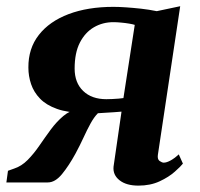

<svg xmlns="http://www.w3.org/2000/svg" viewBox="-36 -572 626 602"><path d="M524.5 -88 537.5 -59Q531 -50.5 512.2 -33.8Q493.5 -17 464.5 -3.5Q435.5 10 398 10Q360 10 338.8 -6.8Q317.5 -23.5 320 -49.5L345 -222Q336 -221 322.2 -220.2Q308.5 -219.5 294.8 -218.5Q281 -217.5 271 -217Q259 -205 248 -185Q237 -165 225.8 -140.5Q214.5 -116 200.5 -90Q180 -52.5 158.5 -26.2Q137 0 114 0H-16L-11 -36.5L8.5 -43.5Q31.5 -51 50.8 -70.5Q70 -90 87.5 -115.5Q105 -141 123.2 -165.8Q141.5 -190.5 162.5 -208.2Q183.5 -226 210 -230L226.5 -218Q176.5 -218.5 142.8 -230.5Q109 -242.5 89.5 -262.8Q70 -283 61.5 -308.2Q53 -333.5 53 -360Q52.5 -420 85.8 -462.5Q119 -505 179.2 -527.8Q239.5 -550.5 319.5 -550.5Q336.5 -550.5 358.8 -549Q381 -547.5 406 -544.8Q431 -542 455.5 -537L529 -552.5L459 -86.5Q457 -72.5 464.5 -67.2Q472 -62 477.5 -62Q486 -62 498.2 -68.5Q510.5 -75 524.5 -88ZM351 -264.5 386.5 -494Q380.5 -496 368.8 -498Q357 -500 343.5 -501.2Q330 -502.5 319.5 -502.5Q286 -502.5 258.5 -486.5Q231 -470.5 214.5 -438.5Q198 -406.5 198 -357Q198 -312.5 224.8 -286.8Q251.5 -261 297.5 -261Q305 -261 315.8 -261.5Q326.5 -262 336.2 -262.8Q346 -263.5 351 -264.5Z"/></svg>

Font: Merriweather 48pt
Style: Bold Italic
Weight: 700
Italic angle: -7.8°
Version: Version 2.101